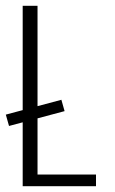

<svg xmlns="http://www.w3.org/2000/svg" viewBox="-33 -640 395 660"><path d="M45 -620H96V-40H297V0H45ZM-2 -207 -13 -246 178 -297 189 -258Z"/></svg>

Font: Smooch Sans Thin
Style: Regular
Weight: 400
Version: Version 1.010